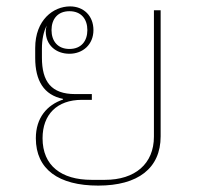

<svg xmlns="http://www.w3.org/2000/svg" viewBox="-20 -568 635 600"><path d="M267 -256V-274H215C140 -274 111 -313 111 -388V-416C111 -444 116 -469 126 -488C124 -482 123 -476 123 -470C123 -427 155 -400 197 -400C239 -400 272 -429 272 -474C272 -519 241 -548 199 -548C147 -548 90 -506 90 -418V-387C90 -316 117 -271 177 -259V-257C127 -240 92 -200 92 -136C92 -39 163 12 287 12C411 12 482 -42 482 -142V-536H461V-141C461 -56 402 -6 308 -6H266C172 -6 113 -50 113 -136C113 -210 158 -256 236 -256ZM197 -533C234 -533 253 -508 253 -474C253 -440 234 -415 197 -415C160 -415 141 -440 141 -474C141 -508 160 -533 197 -533Z"/></svg>

Font: IBM Plex Thai Looped Thin
Style: Regular
Weight: 100
Designer: Mike Abbink, Paul van der Laan, Pieter van Rosmalen, Ben Mitchell, Mark Frömberg
Foundry: Bold Monday
Version: Version 1.0